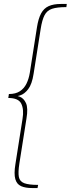

<svg xmlns="http://www.w3.org/2000/svg" viewBox="-20 -858 358 972"><path d="M143 94Q109 94 87 84.5Q65 75 57.5 48.5Q50 22 58 -27L94 -256Q102 -303 88 -332.5Q74 -362 22 -362L25 -382Q59 -382 80.5 -396Q102 -410 114 -434.5Q126 -459 131 -490L167 -719Q174 -764 188 -790Q202 -816 226.5 -827Q251 -838 289 -838H318L316 -822Q269 -822 243.5 -813.5Q218 -805 205.5 -781Q193 -757 186 -712L150 -484Q142 -432 123 -407Q104 -382 81.5 -375Q59 -368 37 -368V-376Q59 -376 79.5 -368.5Q100 -361 111.5 -336Q123 -311 114 -258L78 -30Q71 15 75.5 38Q80 61 103 69.5Q126 78 173 78L170 94Z"/></svg>

Font: Bitter Thin
Style: Italic
Weight: 100
Italic angle: -9°
Designer: Sol Matas, and Bitter project Authors
Foundry: Sol Matas
Version: Version 2.002